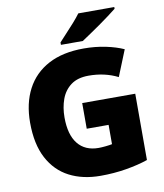

<svg xmlns="http://www.w3.org/2000/svg" viewBox="-99 -1007 938 1098"><g transform="rotate(-10 370.0 -458.5)"><path d="M364 -418H672V-33Q617 -14 545.5 -2Q474 10 396 10Q293 10 215.5 -30Q138 -70 94.5 -152Q51 -234 51 -359Q51 -471 94 -553Q137 -635 220.5 -679.5Q304 -724 426 -724Q493 -724 553 -711.5Q613 -699 657 -679L596 -528Q558 -547 516 -556.5Q474 -566 427 -566Q363 -566 324 -537Q285 -508 267.5 -460Q250 -412 250 -354Q250 -254 292 -201.5Q334 -149 412 -149Q429 -149 453.5 -151.5Q478 -154 491 -157V-269H364ZM640 -917Q622 -903 595 -882.5Q568 -862 537 -840.5Q506 -819 477.5 -799.5Q449 -780 429 -767H302V-781Q319 -800 343 -825.5Q367 -851 391 -878Q415 -905 431 -927H640Z"/></g></svg>

Font: Noto Sans Black
Style: Regular
Weight: 900
Designer: Monotype Design Team
Foundry: Monotype Imaging Inc.
Version: Version 2.007